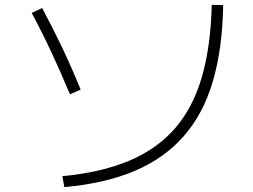

<svg xmlns="http://www.w3.org/2000/svg" viewBox="-20 -762 1040 788"><path d="M236 -39Q395 -54 509.5 -102Q624 -150 698 -235Q772 -320 808.5 -446Q845 -572 849 -742L896 -741Q893 -562 853.5 -428Q814 -294 734 -203Q654 -112 532.5 -60.5Q411 -9 244 6ZM267 -375Q230 -464 191.5 -546.5Q153 -629 110 -709L153 -729Q196 -649 235.5 -566Q275 -483 311 -394Z"/></svg>

Font: M PLUS 1 Code Light
Style: Regular
Weight: 300
Designer: Coji Morishita
Foundry: UNDERFOREST DESIGN
Version: Version 1.002